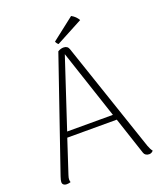

<svg xmlns="http://www.w3.org/2000/svg" viewBox="-155 -947 881 1053"><g transform="rotate(-20 285.0 -420.5)"><path d="M556 -3Q546 9 532 9Q521 9 513 4Q505 -1 502 -10L429 -230H140L76 -35Q71 -20 71 -11Q71 1 74 5Q63 9 51 9Q39 9 32 3Q25 -3 26 -14Q26 -22 33 -43L256 -692Q273 -702 289 -702Q313 -702 320 -681L538 -37Q546 -15 556 -3ZM418 -262 284 -665 151 -262ZM271 -729Q267 -731 262.5 -737.5Q258 -744 257 -748L388 -850Q414 -836 427 -812Z"/></g></svg>

Font: Arima Madurai ExtraLight
Style: Regular
Weight: 275
Designer: Joana Correia and Natanael Gama
Foundry: NDISCOVER
Version: Version 1.019